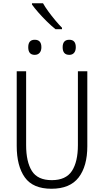

<svg xmlns="http://www.w3.org/2000/svg" viewBox="-20 -1153 640 1183"><path d="M297 10Q183 10 133 -60Q83 -130 83 -254V-714H141V-259Q141 -156 176.5 -99.5Q212 -43 299 -43Q386 -43 423 -99.5Q460 -156 460 -259V-714H518V-252Q518 -129 464.5 -59.5Q411 10 297 10ZM407 -815Q366 -815 366 -862Q366 -908 407 -908Q447 -908 447 -862Q447 -840 436.5 -827.5Q426 -815 407 -815ZM194 -815Q154 -815 154 -862Q154 -908 194 -908Q235 -908 235 -862Q235 -840 224 -827.5Q213 -815 194 -815ZM322 -973Q297 -993 269 -1020.5Q241 -1048 216.5 -1076Q192 -1104 177 -1125V-1133H245Q257 -1111 277.5 -1083Q298 -1055 320.5 -1028Q343 -1001 362 -982V-973Z"/></svg>

Font: Noto Sans Mono Light
Style: Regular
Weight: 300
Designer: Monotype Design Team
Foundry: Monotype Imaging Inc.
Version: Version 2.014; ttfautohint (v1.8.4.7-5d5b)